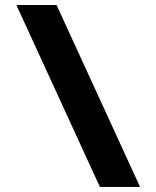

<svg xmlns="http://www.w3.org/2000/svg" viewBox="-20 -721 620 761"><path d="M44.9 -701.2H204.1L535.2 20H376Z"/></svg>

Font: Syncopate
Style: Bold
Weight: 700
Designer: Astigmatic (AOETI)
Foundry: Astigmatic (AOETI)
Version: Version 1.001 2011